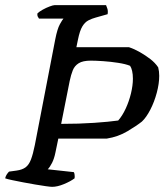

<svg xmlns="http://www.w3.org/2000/svg" viewBox="-31 -724 637 744"><path d="M171 0Q165 0 147 -2.5Q129 -5 105.5 -9Q82 -13 58.5 -17.5Q35 -22 16 -26Q-3 -30 -11 -33Q-9 -42 -4.5 -48.5Q0 -55 4 -59L33 -63Q55 -66 68 -75.5Q81 -85 89 -106Q97 -127 104 -162L183 -571Q191 -612 201 -630Q211 -648 215 -652H120Q117 -656 115 -660.5Q113 -665 114 -672Q121 -679 134.5 -686.5Q148 -694 161.5 -699Q175 -704 180 -704H380Q382 -699 385 -690.5Q388 -682 386 -669L340 -656Q325 -652 311.5 -645Q298 -638 288 -621.5Q278 -605 271 -570L265 -541H469Q490 -534 511 -522Q532 -510 551 -495.5Q570 -481 582 -463Q584 -455 585 -447Q586 -439 586 -430Q586 -400 576.5 -364.5Q567 -329 551.5 -299Q536 -269 519 -253Q499 -237 463 -215.5Q427 -194 383 -187H195L184 -134Q179 -109 170.5 -92.5Q162 -76 154 -68L255 -57Q257 -55 258 -47Q259 -39 258 -33Q242 -21 216.5 -10.5Q191 0 171 0ZM206 -244Q276 -244 334 -248Q392 -252 427 -257Q443 -275 456 -303Q469 -331 476.5 -362Q484 -393 484 -419Q484 -436 481 -449Q478 -462 473 -469Q456 -476 427 -480.5Q398 -485 369 -487Q340 -489 321 -489Q290 -489 274 -479Q258 -469 251 -451.5Q244 -434 239 -410Z"/></svg>

Font: Texturina Medium 12pt Medium
Style: Italic
Weight: 500
Italic angle: -11°
Version: Version 1.002